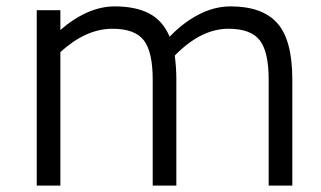

<svg xmlns="http://www.w3.org/2000/svg" viewBox="-20 -581 1004 601"><path d="M895 -332V0H821V-332Q821 -419 793 -455Q765 -491 695 -491Q609 -491 527 -407Q532 -370 532 -332V0H458V-332Q458 -419 430 -455Q402 -491 332 -491Q249 -491 169 -418V0H95V-549H169V-487Q207 -521 251 -541Q295 -561 339 -561Q405 -561 447.5 -538.5Q490 -516 511 -466Q553 -510 602 -535.5Q651 -561 702 -561Q801 -561 848 -508.5Q895 -456 895 -332Z"/></svg>

Font: Biryani Light
Style: Regular
Weight: 300
Designer: Dan Reynolds and Mathieu Réguer
Foundry: Dan Reynolds and Mathieu Réguer
Version: Version 1.004; ttfautohint (v1.1) -l 5 -r 5 -G 72 -x 0 -D la